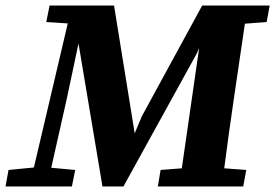

<svg xmlns="http://www.w3.org/2000/svg" viewBox="-47 -677 999 697"><path d="M-27 0 -16 -60 76 -69 199 -592 121 -597 133 -657H367L442 -193L468 -255L687 -657H932L921 -597L842 -591L801 -312Q792 -251 783.5 -189.5Q775 -128 767 -66L847 -60L836 0H526L536 -60L613 -66L676 -503L668 -484L401 0H325L238 -519L194 -312L139 -68L226 -60L214 0Z"/></svg>

Font: Source Serif 4 SmText
Style: Bold Italic
Weight: 700
Italic angle: -12°
Designer: Frank Grießhammer
Foundry: Adobe
Version: Version 4.005;hotconv 1.1.0;makeotfexe 2.6.0